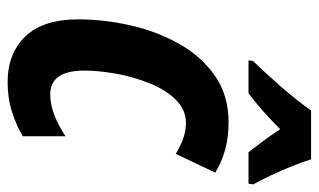

<svg xmlns="http://www.w3.org/2000/svg" viewBox="-182 -624 816 491"><g transform="rotate(90 225.5 -378.0)"><path d="M190 10Q116 10 72.5 -35.5Q29 -81 29 -170Q29 -235 44 -302.5Q59 -370 91 -427.5Q123 -485 173 -520Q223 -555 292 -555Q330 -555 361.5 -546.5Q393 -538 421 -521L373 -420Q355 -431 335 -438.5Q315 -446 294 -446Q260 -446 234.5 -420Q209 -394 192.5 -353Q176 -312 168 -267.5Q160 -223 160 -186Q160 -99 221 -99Q246 -99 272.5 -109Q299 -119 328 -138V-29Q302 -13 266.5 -1.5Q231 10 190 10ZM135 -617Q167 -650 201.5 -689.5Q236 -729 262 -766H387Q393 -746 404 -718.5Q415 -691 427.5 -664.5Q440 -638 451 -618L449 -606H369Q356 -622 340.5 -643Q325 -664 310 -687Q260 -637 218 -606H134Z"/></g></svg>

Font: Noto Sans Condensed
Style: Bold Italic
Weight: 700
Width: 3
Italic angle: -12°
Designer: Monotype Design Team
Foundry: Monotype Imaging Inc.
Version: Version 2.013; ttfautohint (v1.8.4.7-5d5b)